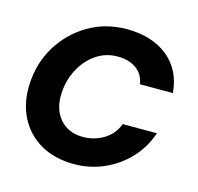

<svg xmlns="http://www.w3.org/2000/svg" viewBox="-82 -595 713 693"><g transform="rotate(15 274.0 -248.0)"><path d="M251 12Q179 12 126.5 -18Q74 -48 46.5 -101.5Q19 -155 22 -224Q25 -304 64 -368Q103 -432 167 -470Q231 -508 311 -508Q405 -508 464 -460.5Q523 -413 530 -328H407Q401 -365 373.5 -384.5Q346 -404 304 -404Q259 -404 223 -379Q187 -354 165.5 -312.5Q144 -271 142 -223Q139 -164 170.5 -127.5Q202 -91 257 -91Q299 -91 334.5 -112.5Q370 -134 384 -173H512Q493 -117 454 -75.5Q415 -34 362.5 -11Q310 12 251 12Z"/></g></svg>

Font: Host Grotesk SemiBold
Style: Italic
Weight: 600
Italic angle: -8°
Designer: Doğukan Karapınar based on Poppins by Indian Type Foundry, Jonny Pinhorn
Foundry: Element Type
Version: Version 1.001; ttfautohint (v1.8.4.7-5d5b)